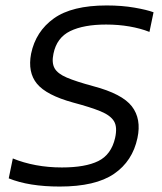

<svg xmlns="http://www.w3.org/2000/svg" viewBox="-20 -674 595 704"><path d="M199 10Q86 10 12 -20L27 -93Q66 -77 111.5 -68.5Q157 -60 207 -60Q293 -60 340.5 -83.5Q388 -107 402 -168Q411 -208 398 -229.5Q385 -251 348.5 -266Q312 -281 248 -298Q150 -325 115.5 -367Q81 -409 94 -477Q111 -559 177.5 -606.5Q244 -654 371 -654Q427 -654 473 -646Q519 -638 543 -629L528 -557Q495 -570 454.5 -577Q414 -584 369 -584Q287 -584 237.5 -560Q188 -536 176 -477Q169 -444 180 -424Q191 -404 225 -389.5Q259 -375 322 -358Q428 -330 463.5 -284Q499 -238 484 -168Q466 -83 398 -36.5Q330 10 199 10Z"/></svg>

Font: Kanit Light
Style: Italic
Weight: 300
Italic angle: -12°
Designer: Katatrad Team
Foundry: CadsonDemak
Version: Version 2.000; ttfautohint (v1.8.3)